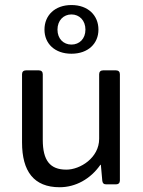

<svg xmlns="http://www.w3.org/2000/svg" viewBox="-20 -747 579 778"><path d="M269.5 -529.3C336.9 -529.3 378.9 -570.3 378.9 -627C378.9 -684.6 336.9 -726.6 269.5 -726.6C202.1 -726.6 160.2 -684.6 160.2 -627C160.2 -570.3 202.1 -529.3 269.5 -529.3ZM269.5 -688.5C301.8 -688.5 326.2 -664.1 326.2 -627C326.2 -589.8 301.8 -566.4 269.5 -566.4C237.3 -566.4 212.9 -589.8 212.9 -627C212.9 -664.1 237.3 -688.5 269.5 -688.5ZM381.8 -446.3V-184.6C381.8 -107.4 304.7 -59.6 249 -59.6C182.6 -59.6 153.3 -96.7 153.3 -180.7V-446.3C153.3 -456.1 147.5 -461.9 137.7 -461.9H85C75.2 -461.9 69.3 -456.1 69.3 -446.3V-169.9C69.3 -52.7 117.2 11.7 221.7 11.7C286.1 11.7 346.7 -21.5 386.7 -79.1H388.7L394.5 -14.6C395.5 -4.9 400.4 0 410.2 0H450.2C460 0 465.8 -5.9 465.8 -15.6V-446.3C465.8 -456.1 460 -461.9 450.2 -461.9H397.5C387.7 -461.9 381.8 -456.1 381.8 -446.3Z"/></svg>

Font: Ed Sans Neue
Style: Regular
Weight: 400
Designer: Stephen Hutchings
Version: Version 1.004;PS 001.004;hotconv 1.0.88;makeotf.lib2.5.64775